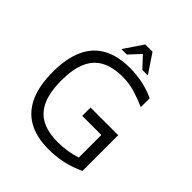

<svg xmlns="http://www.w3.org/2000/svg" viewBox="-228 -986 1143 1143"><g transform="rotate(45 343.5 -414.5)"><path d="M369 10Q266 10 197.5 -28.5Q129 -67 94.5 -143.5Q60 -220 60 -334Q60 -448 94.5 -524Q129 -600 197.5 -638Q266 -676 369 -676Q424 -676 477 -665Q530 -654 579 -631V-556Q532 -577 481 -592.5Q430 -608 377 -608Q292 -608 238 -578.5Q184 -549 158 -488.5Q132 -428 132 -334Q132 -240 158 -179Q184 -118 238 -88.5Q292 -59 377 -59Q417 -59 455 -65Q493 -71 530 -83V-273H369V-343H602V-42Q547 -16 488.5 -3Q430 10 369 10ZM253 -719 334 -839H395L475 -719H429L364 -789L299 -719Z"/></g></svg>

Font: Maven Pro VF Beta
Style: Regular
Weight: 400
Designer: Joe Prince
Foundry: Joe Prince
Version: Version 2.002